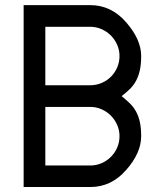

<svg xmlns="http://www.w3.org/2000/svg" viewBox="-20 -735 629 757"><path d="M73.2 2.4V-714.8H335.9Q418.5 -714.8 477.5 -647Q536.6 -579.1 536.6 -514.2Q536.6 -481 531.2 -457.3Q525.9 -433.6 515.9 -415.5Q505.9 -397.5 491.5 -383.5Q477.1 -369.6 459.5 -356Q477.1 -341.8 491.5 -327.9Q505.9 -314 515.9 -296.1Q525.9 -278.3 531.2 -254.9Q536.6 -231.4 536.6 -198.2Q536.6 -131.8 477.5 -64.9Q418.9 2.4 335.9 2.4ZM158.7 -313.5V-82.5H335.9Q359.4 -82.5 380.4 -91.6Q401.4 -100.6 417.2 -116.5Q433.1 -132.3 442.1 -153.3Q451.2 -174.3 451.2 -198.2Q451.2 -221.7 441.9 -242.7Q432.6 -263.7 417 -279.3Q401.4 -294.9 380.4 -304.2Q359.4 -313.5 335.9 -313.5ZM335.9 -629.4H158.7V-398.9H335.9Q359.9 -398.9 380.9 -408Q401.9 -417 417.5 -432.6Q433.1 -448.2 442.1 -469.2Q451.2 -490.2 451.2 -514.2Q451.2 -537.6 441.9 -558.6Q432.6 -579.6 417 -595.2Q401.4 -610.8 380.4 -620.1Q359.4 -629.4 335.9 -629.4Z"/></svg>

Font: Proletarsk
Style: Regular
Weight: 400
Designer: Peter Wiegel, original typeface by Carl Albert Fahrenwaldt 1901
Foundry: Peter Wiegel
Version: Version 1.000 2010 initial release